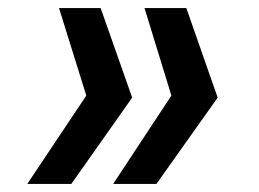

<svg xmlns="http://www.w3.org/2000/svg" viewBox="-20 -513 640 475"><path d="M404 -276.5 337.5 -493H441L518.5 -271.5L367 -58H260ZM193.5 -276.5 126 -493H229L307 -271.5L156.5 -58H47.5Z"/></svg>

Font: JuliaMono SemiBoldItalic
Style: Regular
Weight: 600
Italic angle: -9°
Monospace: yes
Designer: cormullion
Foundry: corm
Version: Version 0.049; ttfautohint (v1.8.4)